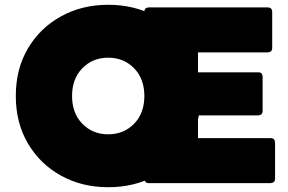

<svg xmlns="http://www.w3.org/2000/svg" viewBox="-20 -768 1205 802"><path d="M1111 -3H601Q585 -3 583 -21V-719Q583 -736 601 -737H1099Q1116 -737 1117 -719V-567Q1117 -551 1099 -549H807V-466H1059Q1076 -466 1077 -448V-304Q1077 -288 1059 -286H807V-191H1111Q1128 -191 1129 -173V-21Q1129 -5 1111 -3ZM432 -207Q497 -207 540 -251Q583 -295 583 -367Q583 -439 540 -483Q497 -527 432 -527Q367 -527 324 -483Q281 -439 281 -367Q281 -295 324 -251Q367 -207 432 -207ZM432 14Q322 14 234.5 -34.5Q147 -83 96.5 -169Q46 -255 46 -367Q46 -480 96.5 -565.5Q147 -651 234.5 -699.5Q322 -748 432 -748Q543 -748 630 -699.5Q717 -651 767.5 -565.5Q818 -480 818 -367Q818 -255 767.5 -169Q717 -83 630 -34.5Q543 14 432 14Z"/></svg>

Font: YamahaIndonesia935. App Black
Style: Regular
Weight: 900
Designer: Dalton Maag Ltd
Foundry: Dalton Maag Ltd
Version: Version 1.002; January 01, 2024; Regular/Italic